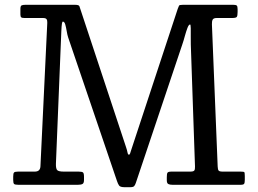

<svg xmlns="http://www.w3.org/2000/svg" viewBox="-20 -770 1075 800"><path d="M159 -695C166.7 -695 171.7 -693.3 174 -690C176.3 -686.7 177.3 -681.7 177 -675L148.5 -77C147.8 -62.3 140 -55 125 -55H56C47 -55 41.2 -53.8 38.8 -51.5C36.2 -49.2 35 -43.3 35 -34V-20C35 -11 36.3 -5.4 39 -3.2C41.7 -1.1 47.7 0 57 0H304C313 0 319.6 -1.2 323.8 -3.5C327.9 -5.8 330 -11.3 330 -20V-33C330 -43 328.6 -49.2 325.8 -51.5C322.9 -53.8 316.7 -55 307 -55H246C231.7 -55 222.5 -57 218.5 -61C214.5 -65 212.7 -73.8 213 -87.5L235.5 -639C236.2 -654.7 237 -665.4 238 -671.2C239 -677.1 240.3 -680 242 -680C246.3 -680 249.7 -675.9 252 -667.8C254.3 -659.6 256.3 -650.3 258 -640C259.7 -629.7 261.7 -621 264 -614L467 -17C469.7 -8.7 472.7 -2.1 476 2.8C479.3 7.6 487 10 499 10H522C530.7 10 536.3 8.5 539 5.5C541.7 2.5 544 -2 546 -8L740 -586C743.3 -595.7 746.8 -606.9 750.2 -619.8C753.8 -632.6 757.3 -643.8 761 -653.5C764.7 -663.2 768.3 -668 772 -668C773.7 -668 774.6 -662.8 774.8 -652.5C774.9 -642.2 774.9 -630.4 774.8 -617.2C774.6 -604.1 774.7 -593.2 775 -584.5L792.5 -76C792.8 -68 791.8 -62.5 789.5 -59.5C787.2 -56.5 781.7 -55 773 -55H695C685.3 -55 679.6 -53.4 677.8 -50.2C675.9 -47.1 675 -40.7 675 -31V-19C675 -10.7 677.1 -5.4 681.2 -3.2C685.4 -1.1 691.3 0 699 0H982C990.3 0 995.4 -1.4 997.2 -4.2C999.1 -7.1 1000 -12.7 1000 -21V-36C1000 -45.7 999.2 -51.2 997.8 -52.8C996.2 -54.2 990.7 -55 981 -55H908C899 -55 893.3 -56.4 891 -59.2C888.7 -62.1 887.3 -67.7 887 -76L863 -668C862.7 -676.7 863.7 -683.3 866 -688C868.3 -692.7 874.2 -695 883.5 -695H947C957.7 -695 964.2 -696.5 966.5 -699.5C968.8 -702.5 970 -709.3 970 -720V-732C970 -739.7 968.8 -744.6 966.5 -746.8C964.2 -748.9 959.3 -750 952 -750H742C732.7 -750 727.3 -748.8 726 -746.5C724.7 -744.2 722.8 -739.7 720.5 -733L528 -149C525.3 -140.7 523.4 -134.7 522.2 -131C521.1 -127.3 519.3 -125.5 517 -125.5C514.3 -125.5 512.4 -128.7 511.2 -135C510.1 -141.3 507.8 -149.3 504.5 -159L316.5 -727C314.2 -734.7 312.2 -740.4 310.8 -744.2C309.2 -748.1 303 -750 292 -750H86C78.7 -750 73.3 -749.2 70 -747.5C66.7 -745.8 65 -741 65 -733V-710C65 -703.7 66.2 -699.6 68.5 -697.8C70.8 -695.9 75.3 -695 82 -695Z"/></svg>

Font: Besley*
Style: Regular
Weight: 400
Designer: Owen Earl
Foundry: indestructible type*
Version: Version 3.000; ttfautohint (v1.8.3)